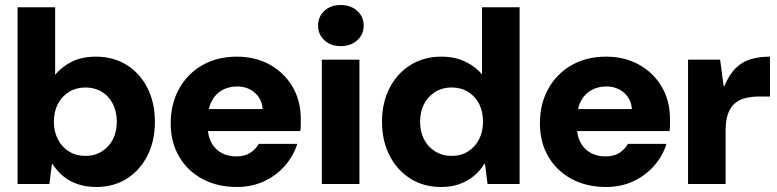

<svg xmlns="http://www.w3.org/2000/svg" viewBox="-20 -734 3101 766"><path d="M364 12Q324 12 291 1Q258 -10 233 -30.5Q208 -51 190 -79H187L177 0H50V-705H200V-435Q224 -466 265 -487Q306 -508 362 -508Q433 -508 486 -474.5Q539 -441 568.5 -382.5Q598 -324 598 -248Q598 -172 568.5 -113.5Q539 -55 486.5 -21.5Q434 12 364 12ZM321 -112Q358 -112 386.5 -130Q415 -148 430.5 -178Q446 -208 446 -249Q446 -288 430.5 -319Q415 -350 386.5 -367.5Q358 -385 321 -385Q284 -385 255.5 -367.5Q227 -350 211 -319.5Q195 -289 195 -248Q195 -209 211 -178Q227 -147 255.5 -129.5Q284 -112 321 -112Z M925 12Q847 12 787.5 -20Q728 -52 694.5 -109.5Q661 -167 661 -242Q661 -319 694 -379Q727 -439 786.5 -473.5Q846 -508 925 -508Q999 -508 1056.5 -476Q1114 -444 1147 -388Q1180 -332 1180 -259Q1180 -249 1180 -236.5Q1180 -224 1178 -211H767V-299H1028Q1025 -339 996.5 -364Q968 -389 926 -389Q893 -389 866.5 -374.5Q840 -360 824.5 -330.5Q809 -301 809 -255V-226Q809 -192 823 -165.5Q837 -139 863 -124.5Q889 -110 923 -110Q956 -110 978 -124Q1000 -138 1012 -160H1166Q1151 -112 1117 -73Q1083 -34 1034 -11Q985 12 925 12Z M1264 0V-496H1414V0ZM1339 -550Q1299 -550 1274 -573.5Q1249 -597 1249 -632Q1249 -667 1274 -690.5Q1299 -714 1339 -714Q1380 -714 1405.5 -690.5Q1431 -667 1431 -632Q1431 -597 1405.5 -573.5Q1380 -550 1339 -550Z M1739 12Q1670 12 1617 -21.5Q1564 -55 1534 -114Q1504 -173 1504 -248Q1504 -324 1534 -382.5Q1564 -441 1617.5 -474.5Q1671 -508 1741 -508Q1795 -508 1836.5 -488Q1878 -468 1903 -437V-705H2053V0H1925L1915 -80H1912Q1895 -52 1870 -31.5Q1845 -11 1813 0.5Q1781 12 1739 12ZM1782 -112Q1819 -112 1847.5 -130Q1876 -148 1891.5 -178.5Q1907 -209 1907 -249Q1907 -289 1891.5 -319.5Q1876 -350 1847.5 -367.5Q1819 -385 1781 -385Q1745 -385 1716 -367Q1687 -349 1671.5 -318.5Q1656 -288 1656 -249Q1656 -209 1671.5 -178.5Q1687 -148 1716 -130Q1745 -112 1782 -112Z M2398 12Q2320 12 2260.5 -20Q2201 -52 2167.5 -109.5Q2134 -167 2134 -242Q2134 -319 2167 -379Q2200 -439 2259.5 -473.5Q2319 -508 2398 -508Q2472 -508 2529.5 -476Q2587 -444 2620 -388Q2653 -332 2653 -259Q2653 -249 2653 -236.5Q2653 -224 2651 -211H2240V-299H2501Q2498 -339 2469.5 -364Q2441 -389 2399 -389Q2366 -389 2339.5 -374.5Q2313 -360 2297.5 -330.5Q2282 -301 2282 -255V-226Q2282 -192 2296 -165.5Q2310 -139 2336 -124.5Q2362 -110 2396 -110Q2429 -110 2451 -124Q2473 -138 2485 -160H2639Q2624 -112 2590 -73Q2556 -34 2507 -11Q2458 12 2398 12Z M2725 0V-496H2853L2867 -391H2870Q2890 -438 2916.5 -463.5Q2943 -489 2977.5 -498.5Q3012 -508 3052 -508V-349H3011Q2979 -349 2953.5 -342.5Q2928 -336 2910.5 -320.5Q2893 -305 2884 -279Q2875 -253 2875 -216V0Z"/></svg>

Font: DM Sans 36pt Black
Style: Regular
Weight: 900
Designer: Colophon Foundry, Jonny Pinhorn
Foundry: Colophon Foundry
Version: Version 4.004;gftools[0.9.30]